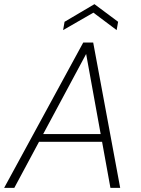

<svg xmlns="http://www.w3.org/2000/svg" viewBox="-30 -905 677 925"><path d="M-10 0 371 -700H419L549 0H502L385 -645L39 0ZM128 -222 148 -259H481L488 -222ZM274 -760 281 -800 425 -885 539 -800 532 -760 420 -844Z"/></svg>

Font: DM Sans 17pt ExtraLight
Style: Italic
Weight: 250
Italic angle: -10°
Version: Version 4.004;gftools[0.9.30]